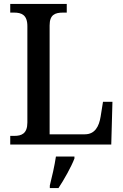

<svg xmlns="http://www.w3.org/2000/svg" viewBox="-20 -734 627 975"><path d="M32 0H545L551 -217H503L491 -142C483 -92 462 -52 411 -52H232V-605C232 -659 259 -670 300 -670H319V-714H32V-670H51C89 -670 119 -659 119 -601V-112C119 -55 89 -44 53 -44H32ZM233 208V221H277C305 179 342 113 358 71V61H264C257 108 244 165 233 208Z"/></svg>

Font: Noto Serif Myanmar SemiCondensed Medium
Style: Regular
Weight: 500
Width: 4
Designer: Ben Mitchell and the Monotype Design Team
Foundry: Monotype Imaging Inc.
Version: Version 2.106